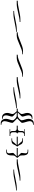

<svg xmlns="http://www.w3.org/2000/svg" viewBox="2060 -2769 914 5092"><g transform="rotate(90 2517.0 -223.0)"><path d="M-9 -210H81C212 -210 423 -288 545 -288H555V-306H473C342 -306 131 -236 9 -236H-9ZM735 -210C604 -210 393 -140 271 -140H261V-122H343C474 -122 685 -192 807 -192H816V-210Z M828 -210H918C1049 -210 1260 -358 1382 -358H1410V-376H1310C1179 -376 968 -236 846 -236H828Z M1422 -210H1512C1643 -210 1854 -358 1976 -358H2004V-376H1904C1773 -376 1562 -236 1440 -236H1422Z M2016 -210H2106C2237 -210 2448 -288 2570 -288H2580V-306H2498C2367 -306 2156 -236 2034 -236H2016ZM2760 -210C2629 -210 2418 -140 2296 -140H2286V-122H2368C2499 -122 2710 -192 2832 -192H2841V-210Z M2853 -210H2921C2958 -170 2995 -129 2995 -104C2995 -53 2966 -17 2966 39C2966 123 3013 179 3077 179H3130L3117 162H3112C3058 162 3029 126 3029 76C3029 20 3063 -46 3063 -87C3063 -105 3027 -139 2951 -210H3039C3096 -210 3161 -135 3161 -104C3161 -53 3122 18 3122 74C3122 158 3169 214 3233 214H3280V197H3268C3214 197 3184 161 3184 111C3184 55 3229 -46 3229 -87C3229 -107 3216 -120 3199 -137C3145 -193 3129 -202 3113 -221V-225C3129 -244 3145 -252 3199 -308C3216 -325 3229 -338 3229 -358C3229 -399 3184 -501 3184 -557C3184 -607 3214 -642 3268 -642H3280V-660H3233C3169 -660 3122 -604 3122 -520C3122 -464 3161 -392 3161 -341C3161 -310 3096 -236 3039 -236H2951C3030 -310 3063 -342 3063 -359C3063 -400 3029 -467 3029 -523C3029 -573 3058 -608 3112 -608H3117L3130 -625H3077C3013 -625 2966 -570 2966 -486C2966 -430 2995 -393 2995 -342C2995 -317 2958 -276 2921 -236H2853Z M3304 -210H3372C3400 -210 3446 -210 3446 -142V-87C3446 -59 3463 -44 3477 -39V-37L3395 -36V-21H3577V-39H3554C3526 -39 3479 -41 3479 -109V-176C3479 -204 3498 -216 3512 -221V-225C3498 -230 3479 -242 3479 -270V-336C3479 -403 3526 -407 3554 -407H3577V-424H3395V-410L3477 -409V-407C3463 -402 3446 -387 3446 -359V-304C3446 -236 3400 -236 3372 -236H3304Z M3596 -210H3818C3725 -123 3739 -88 3667 -88H3639V-71H3692C3817 -71 3787 -143 3858 -220V-226C3787 -303 3817 -375 3692 -375H3639V-358H3667C3739 -358 3725 -323 3818 -236H3596Z M3896 -210H4118C4039 -136 4026 -124 4026 -107C4026 -78 4037 -39 4037 -7C4037 26 4025 52 3977 52H3939V69H3992C4091 69 4094 -23 4094 -124C4094 -149 4121 -180 4158 -220V-226C4121 -266 4094 -297 4094 -322C4094 -423 4091 -515 3992 -515H3939V-498H3977C4025 -498 4037 -472 4037 -439C4037 -407 4026 -368 4026 -339C4026 -322 4039 -310 4118 -236H3896Z M4197 -210H4287C4418 -210 4629 -288 4751 -288H4761V-306H4679C4548 -306 4337 -236 4215 -236H4197ZM4941 -210C4810 -210 4599 -140 4477 -140H4467V-122H4549C4680 -122 4891 -192 5013 -192H5022V-210Z"/></g></svg>

Font: FoglihtenDeH02
Style: Regular
Weight: 500
Designer: gluk (gluksza@wp.pl|www.glukfonts.pl)
Version: Version 0.68